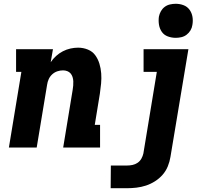

<svg xmlns="http://www.w3.org/2000/svg" viewBox="-20 -780 1090 1015"><path d="M27 0 93 -400H65V-520H260L248 -451Q260 -469 276.5 -484Q293 -499 312.5 -509Q332 -519 352.5 -523.5Q373 -528 393 -528Q420 -528 444.5 -518Q469 -508 483.5 -488Q498 -468 505.5 -443.5Q513 -419 515 -392.5Q517 -366 514.5 -339Q512 -312 508 -285L481 -120H509V0H314L364 -304Q366 -316 367 -327.5Q368 -339 367.5 -350.5Q367 -362 363.5 -373Q360 -384 353 -392Q346 -400 335.5 -404Q325 -408 313 -408Q298 -408 283 -403Q268 -398 256 -387Q244 -376 237.5 -361.5Q231 -347 229 -332L174 0ZM565 215 566 95H652Q666 95 680.5 92Q695 89 707.5 80.5Q720 72 727.5 58.5Q735 45 738 31L809 -400H739V-520H976L881 50Q877 75 867 99.5Q857 124 839.5 144Q822 164 799 178.5Q776 193 751.5 201Q727 209 701.5 212Q676 215 652 215ZM909 -580Q887 -580 867 -587.5Q847 -595 835.5 -611.5Q824 -628 820.5 -649Q817 -670 820 -692Q823 -707 830.5 -720.5Q838 -734 850.5 -743.5Q863 -753 878.5 -756.5Q894 -760 909 -760Q931 -760 950.5 -752.5Q970 -745 982 -728.5Q994 -712 997.5 -691Q1001 -670 997 -648Q995 -633 987 -619.5Q979 -606 966.5 -596.5Q954 -587 939 -583.5Q924 -580 909 -580Z"/></svg>

Font: Iosevka Etoile Heavy
Style: Italic
Weight: 900
Italic angle: -9°
Designer: Belleve Invis
Foundry: Belleve Invis
Version: Version 22.1.2; ttfautohint (v1.8.4)